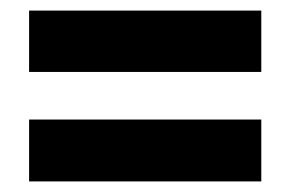

<svg xmlns="http://www.w3.org/2000/svg" viewBox="-20 -524 549 363"><path d="M35 -388V-504H474V-388ZM35 -181V-298H474V-181Z"/></svg>

Font: Noto Sans Kannada Condensed ExtraBold
Style: Regular
Weight: 800
Width: 3
Designer: Jelle Bosma - Monotype Design Team
Foundry: Monotype Imaging Inc.
Version: Version 2.005; ttfautohint (v1.8.4.7-5d5b)